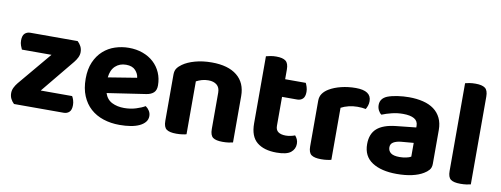

<svg xmlns="http://www.w3.org/2000/svg" viewBox="-58 -955 3300 1265"><g transform="rotate(10 1592.5 -322.0)"><path d="M67 0Q53 -13 44.5 -30Q36 -47 36 -68Q36 -87 44.5 -104.5Q53 -122 66 -138L254 -362H56Q51 -372 45.5 -387.5Q40 -403 40 -421Q40 -453 54.5 -467Q69 -481 92 -481H408Q422 -468 431 -451Q440 -434 440 -412Q440 -394 431.5 -376.5Q423 -359 410 -343L225 -118H435Q441 -109 446 -93Q451 -77 451 -60Q451 -28 436.5 -14Q422 0 399 0H67Z M655 -177Q669 -135 704 -117.5Q739 -100 785 -100Q827 -100 864 -111.5Q901 -123 924 -137Q939 -127 949 -111Q959 -95 959 -76Q959 -53 945 -36Q931 -19 906.5 -7.5Q882 4 848.5 9.5Q815 15 775 15Q716 15 666 -1.5Q616 -18 580 -50.5Q544 -83 523.5 -132Q503 -181 503 -247Q503 -311 523.5 -358Q544 -405 578.5 -436Q613 -467 657.5 -481.5Q702 -496 749 -496Q800 -496 842.5 -480.5Q885 -465 915.5 -437Q946 -409 963 -370Q980 -331 980 -285Q980 -253 963 -237Q946 -221 915 -216ZM750 -383Q707 -383 678.5 -356.5Q650 -330 645 -280L836 -311Q834 -337 813 -360Q792 -383 750 -383Z M1379 -307Q1379 -342 1358 -359Q1337 -376 1302 -376Q1278 -376 1258 -370Q1238 -364 1221 -355V-1Q1211 2 1193 4.5Q1175 7 1153 7Q1108 7 1088 -7.5Q1068 -22 1068 -64V-373Q1068 -399 1079 -415Q1090 -431 1110 -445Q1142 -468 1192.5 -482Q1243 -496 1304 -496Q1413 -496 1472.5 -448Q1532 -400 1532 -311V-1Q1521 2 1503 4.5Q1485 7 1463 7Q1418 7 1398.5 -7.5Q1379 -22 1379 -64V-307Z M1798 -159Q1798 -131 1816 -118.5Q1834 -106 1866 -106Q1881 -106 1898 -109.5Q1915 -113 1927 -118Q1936 -108 1942 -95Q1948 -82 1948 -65Q1948 -30 1920.5 -7.5Q1893 15 1825 15Q1741 15 1694 -23.5Q1647 -62 1647 -149V-598Q1658 -601 1676 -604.5Q1694 -608 1715 -608Q1759 -608 1778.5 -592.5Q1798 -577 1798 -536V-471H1936Q1941 -461 1946 -445.5Q1951 -430 1951 -413Q1951 -381 1936.5 -367Q1922 -353 1899 -353H1798V-159Z M2190 -1Q2180 2 2162 4.5Q2144 7 2122 7Q2077 7 2057 -7.5Q2037 -22 2037 -64V-369Q2037 -397 2051 -417Q2065 -437 2090 -452Q2123 -472 2169.5 -483.5Q2216 -495 2267 -495Q2371 -495 2371 -425Q2371 -408 2366 -394Q2361 -380 2355 -370Q2332 -375 2299 -375Q2270 -375 2241 -368Q2212 -361 2190 -349Z M2629 -97Q2651 -97 2672.5 -101.5Q2694 -106 2705 -113V-205L2623 -198Q2591 -195 2571.5 -183.5Q2552 -172 2552 -149Q2552 -125 2570 -111Q2588 -97 2629 -97ZM2623 -496Q2675 -496 2717.5 -485.5Q2760 -475 2790 -453Q2820 -431 2836.5 -397Q2853 -363 2853 -317V-91Q2853 -65 2839.5 -49.5Q2826 -34 2807 -23Q2776 -4 2731 6Q2686 16 2629 16Q2526 16 2465 -23.5Q2404 -63 2404 -144Q2404 -213 2445 -249Q2486 -285 2571 -294L2704 -308V-319Q2704 -351 2678 -366Q2652 -381 2603 -381Q2565 -381 2528.5 -372Q2492 -363 2463 -351Q2451 -359 2442.5 -375.5Q2434 -392 2434 -411Q2434 -455 2480 -474Q2509 -485 2547.5 -490.5Q2586 -496 2623 -496Z M3054 7Q3009 7 2989.5 -7.5Q2970 -22 2970 -64V-651Q2980 -654 2998.5 -657Q3017 -660 3039 -660Q3083 -660 3103 -645Q3123 -630 3123 -588V-1Q3112 2 3094 4.5Q3076 7 3054 7Z"/></g></svg>

Font: Baloo Bhaina 2
Style: Bold
Weight: 700
Designer: Yesha Goshar, Manish Minz, Shuchita Grover and Ek Type
Foundry: Ek Type
Version: Version 1.640;hotconv 1.0.111;makeotfexe 2.5.65597; ttfautoh